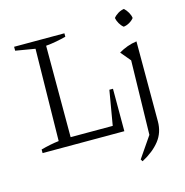

<svg xmlns="http://www.w3.org/2000/svg" viewBox="-126 -815 1091 1132"><g transform="rotate(-15 419.5 -249.0)"><path d="M525 -259H547V0H48V-22Q77 -30 104.5 -35.5Q132 -41 158 -44L167 -605L48 -625V-649H355V-628Q328 -621 297 -615Q266 -609 232 -606V-48H489ZM605 199 597 186 684 59 694 -393 643 -454Q668 -469 695.5 -479Q723 -489 753 -493V-5Q753 63 714 112.5Q675 162 605 199ZM731 -697Q745 -684 755 -666.5Q765 -649 767 -632Q756 -618 738.5 -608Q721 -598 703 -596Q689 -607 679 -624.5Q669 -642 666 -659Q678 -674 695 -684Q712 -694 731 -697Z"/></g></svg>

Font: Piazzolla 24pt Light
Style: Regular
Weight: 300
Designer: Juan Pablo del Peral
Foundry: Huerta Tipografica
Version: Version 2.005